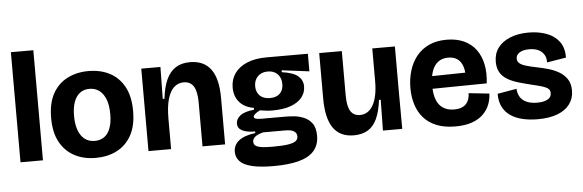

<svg xmlns="http://www.w3.org/2000/svg" viewBox="-53 -878 3698 1218"><g transform="rotate(-5 1796.5 -268.5)"><path d="M47 0V-701H190V0Z M525 14Q449 14 390.5 -17Q332 -48 298.5 -109Q265 -170 265 -262Q265 -357 299 -418Q333 -479 392.5 -509Q452 -539 526 -539Q603 -539 661.5 -508.5Q720 -478 753.5 -416.5Q787 -355 787 -262Q787 -167 752.5 -106Q718 -45 659 -15.5Q600 14 525 14ZM529 -94Q565 -94 590 -112.5Q615 -131 628 -167Q641 -203 641 -254Q641 -309 627 -347Q613 -385 586.5 -405.5Q560 -426 522 -426Q487 -426 462 -407Q437 -388 424 -352Q411 -316 411 -264Q411 -183 442 -138.5Q473 -94 529 -94Z M862 0V-295V-525H984L981 -322H992Q1000 -395 1022 -443Q1044 -491 1081 -515Q1118 -539 1173 -539Q1261 -539 1305.5 -479Q1350 -419 1350 -296V0H1206V-279Q1206 -349 1185.5 -382Q1165 -415 1122 -415Q1086 -415 1060 -391Q1034 -367 1020 -318Q1006 -269 1006 -194V0Z M1645 164Q1557 164 1504.5 150.5Q1452 137 1429.5 112Q1407 87 1407 53Q1407 9 1442 -18.5Q1477 -46 1547 -55V-65Q1493 -65 1464.5 -80Q1436 -95 1436 -125Q1436 -153 1463 -175Q1490 -197 1552 -203V-215Q1494 -224 1461.5 -261Q1429 -298 1429 -355Q1429 -406 1456 -444.5Q1483 -483 1534.5 -505Q1586 -527 1660 -527H1923V-415L1748 -437V-425Q1823 -414 1852 -388Q1881 -362 1881 -323Q1881 -284 1857 -253.5Q1833 -223 1785.5 -205.5Q1738 -188 1667 -188Q1649 -188 1630 -190Q1611 -192 1589 -196Q1567 -185 1556.5 -175.5Q1546 -166 1546 -158Q1546 -152 1552 -148.5Q1558 -145 1568 -143.5Q1578 -142 1591 -142H1747Q1767 -142 1798.5 -139.5Q1830 -137 1861.5 -124.5Q1893 -112 1914.5 -84Q1936 -56 1936 -4Q1936 53 1904.5 90.5Q1873 128 1808.5 146Q1744 164 1645 164ZM1649 41Q1716 41 1750.5 35Q1785 29 1798 18Q1811 7 1811 -9Q1811 -26 1802 -36Q1793 -46 1779.5 -50Q1766 -54 1752 -54.5Q1738 -55 1728 -55H1597Q1559 -45 1544 -31.5Q1529 -18 1529 -1Q1529 17 1543.5 26Q1558 35 1584.5 38Q1611 41 1649 41ZM1660 -268Q1701 -268 1723 -290Q1745 -312 1745 -350Q1745 -389 1722 -413Q1699 -437 1659 -437Q1619 -437 1595.5 -413Q1572 -389 1572 -351Q1572 -326 1582.5 -307Q1593 -288 1612.5 -278Q1632 -268 1660 -268Z M2169 14Q2081 14 2038 -48Q1995 -110 1995 -237V-525H2139V-244Q2139 -173 2159 -142Q2179 -111 2219 -111Q2245 -111 2266 -124Q2287 -137 2302 -163Q2317 -189 2325 -227.5Q2333 -266 2333 -319V-525H2477V-236L2478 0H2355L2358 -196H2347Q2338 -123 2316.5 -76.5Q2295 -30 2258.5 -8Q2222 14 2169 14Z M2816 14Q2747 14 2697 -6Q2647 -26 2615 -62Q2583 -98 2567.5 -147Q2552 -196 2552 -253Q2552 -311 2567.5 -363Q2583 -415 2614.5 -454.5Q2646 -494 2694 -516.5Q2742 -539 2807 -539Q2870 -539 2917 -517.5Q2964 -496 2993.5 -456Q3023 -416 3034 -361.5Q3045 -307 3037 -241L2643 -236V-316L2935 -321L2906 -276Q2911 -324 2900.5 -357.5Q2890 -391 2866.5 -408Q2843 -425 2807 -425Q2768 -425 2742 -404.5Q2716 -384 2703.5 -347Q2691 -310 2691 -258Q2691 -174 2723.5 -134Q2756 -94 2817 -94Q2845 -94 2864 -101.5Q2883 -109 2894.5 -122Q2906 -135 2911.5 -152.5Q2917 -170 2917 -189L3048 -175Q3047 -139 3034 -105.5Q3021 -72 2994 -45Q2967 -18 2923 -2Q2879 14 2816 14Z M3340 14Q3288 14 3243.5 3.5Q3199 -7 3167 -29Q3135 -51 3117.5 -85.5Q3100 -120 3100 -169L3222 -190Q3224 -157 3239 -135Q3254 -113 3281 -102Q3308 -91 3346 -91Q3386 -91 3411 -104Q3436 -117 3436 -144Q3436 -162 3424.5 -172Q3413 -182 3388 -190Q3363 -198 3323 -207Q3278 -218 3238.5 -229.5Q3199 -241 3169 -258.5Q3139 -276 3122.5 -303.5Q3106 -331 3106 -372Q3106 -424 3133.5 -461Q3161 -498 3211.5 -518.5Q3262 -539 3329 -539Q3391 -539 3442 -520.5Q3493 -502 3523 -462.5Q3553 -423 3552 -360L3430 -340Q3431 -370 3417.5 -391Q3404 -412 3380.5 -422.5Q3357 -433 3324 -433Q3285 -433 3262.5 -418.5Q3240 -404 3240 -381Q3240 -362 3254 -350.5Q3268 -339 3295 -331Q3322 -323 3361 -315Q3397 -308 3434 -297.5Q3471 -287 3502 -269Q3533 -251 3552.5 -222Q3572 -193 3572 -148Q3572 -99 3544.5 -62Q3517 -25 3465.5 -5.5Q3414 14 3340 14Z"/></g></svg>

Font: Bricolage Grotesque 72pt
Style: Bold
Weight: 700
Designer: Mathieu Triay
Foundry: Atelier Triay
Version: Version 1.001;gftools[0.9.33.dev8+g029e19f]